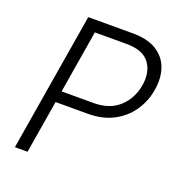

<svg xmlns="http://www.w3.org/2000/svg" viewBox="-131 -838 887 948"><g transform="rotate(20 312.5 -363.5)"><path d="M51.1 0 171.9 -727.3H406.6Q484 -727.3 531.2 -697.8Q578.5 -668.3 596.4 -617.5Q614.3 -566.8 603.7 -502.8Q593.4 -439.6 558.4 -388.7Q523.4 -337.7 466.4 -307.9Q409.4 -278.1 332.7 -278.1H163.7L117.5 0ZM173.7 -337.7H340.9Q426.5 -337.7 476.6 -384.8Q526.6 -431.8 538.4 -502.8Q550.1 -574.9 515.6 -621.3Q481.2 -667.6 394.9 -667.6H228.3Z"/></g></svg>

Font: Inter Light  BETA
Style: Italic
Weight: 300
Italic angle: 9.39999°
Designer: Rasmus Andersson
Foundry: rsms
Version: Version 3.011;git-f93a4a705